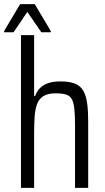

<svg xmlns="http://www.w3.org/2000/svg" viewBox="-37 -914 511 934"><path d="M65 0V-743H129V-447H134Q142 -470 158 -486Q174 -502 198.5 -510Q223 -518 258 -518Q301 -518 328 -507Q355 -496 368.5 -472Q382 -448 387 -411.5Q392 -375 392 -323V0H328V-303Q328 -355 324.5 -386Q321 -417 311.5 -433Q302 -449 283 -454.5Q264 -460 233 -460Q195 -460 173.5 -446Q152 -432 143 -407Q134 -382 131.5 -346Q129 -310 129 -265V0ZM-17 -757V-763L61 -894H132L210 -763V-757H164L96 -856L29 -757Z"/></svg>

Font: Saira Condensed
Style: Regular
Weight: 400
Width: 3
Designer: Hector Gatti with collaboration of the Omnibus-Type team
Foundry: Omnibus-Type
Version: Version 1.101